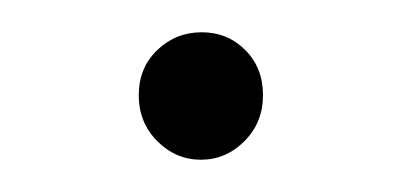

<svg xmlns="http://www.w3.org/2000/svg" viewBox="-20 -306 248 119"><path d="M66 -247Q66 -264 77.5 -275Q89 -286 105 -286Q121 -286 132 -275Q143 -264 143 -247Q143 -230 131.5 -218.5Q120 -207 104.5 -207Q89 -207 77.5 -218.5Q66 -230 66 -247Z"/></svg>

Font: Montserrat Ace
Style: Light
Weight: 300
Designer: Julieta Ulanovsky
Foundry: Julieta Ulanovsky
Version: Version 1